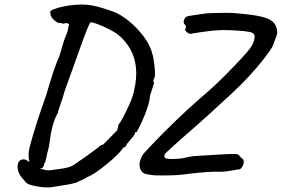

<svg xmlns="http://www.w3.org/2000/svg" viewBox="-20 -729 1252 853"><path d="M213 102Q194 105 171 103Q148 101 117 93Q101 88 94.5 81Q88 74 73 55Q62 40 59 22.5Q56 5 62 -7.5Q68 -20 83 -21Q90 -22 99.5 -16.5Q109 -11 120 -3Q139 10 161.5 20Q184 30 208 27Q222 24 242 22Q262 20 280.5 15Q299 10 310 2Q363 -34 391 -55Q419 -76 419 -76Q421 -80 426.5 -82.5Q432 -85 440 -88Q446 -95 459.5 -108Q473 -121 485 -134Q497 -147 500 -149Q502 -158 504 -163.5Q506 -169 506 -175Q514 -183 527.5 -208.5Q541 -234 555 -265.5Q569 -297 575 -323Q589 -383 584 -429Q579 -475 559 -510.5Q539 -546 507 -573Q496 -582 477 -592.5Q458 -603 437.5 -612Q417 -621 401.5 -626Q386 -631 383 -630Q379 -629 367 -599Q355 -569 338.5 -523Q322 -477 303 -424Q284 -371 267 -324Q262 -305 255 -284Q248 -263 242.5 -247.5Q237 -232 237 -227Q226 -210 216 -177.5Q206 -145 198 -80Q189 -46 185 -25Q181 -4 177 -5Q177 -5 176 1.5Q175 8 172 11Q172 17 161.5 18Q151 19 137 13Q123 7 111 -8Q108 -19 107 -37Q106 -55 114 -84Q119 -103 127.5 -132Q136 -161 146 -192Q156 -223 165.5 -249.5Q175 -276 179 -289Q186 -306 199 -353Q207 -379 215.5 -405Q224 -431 232 -451.5Q240 -472 243 -478Q248 -491 256 -521Q264 -551 280 -589L287 -622L276 -627Q264 -623 257.5 -624.5Q251 -626 249 -627Q243 -625 233 -630.5Q223 -636 215.5 -644.5Q208 -653 206 -659Q204 -663 203.5 -669.5Q203 -676 203 -676Q204 -682 219 -688Q234 -694 258.5 -699.5Q283 -705 311.5 -707.5Q340 -710 365 -708Q391 -706 424 -696.5Q457 -687 484 -677Q516 -665 552.5 -635.5Q589 -606 619 -566Q649 -526 659 -482Q662 -470 665 -448Q668 -426 668.5 -405.5Q669 -385 664 -379Q662 -375 661.5 -369.5Q661 -364 665 -362Q664 -359 658 -339.5Q652 -320 647 -306Q645 -280 634 -248Q623 -216 610 -187.5Q597 -159 587 -142Q583 -142 579.5 -140.5Q576 -139 580 -138Q580 -133 569 -119Q565 -116 556.5 -104.5Q548 -93 543 -89Q542 -82 537 -77.5Q532 -73 528 -73Q528 -73 526.5 -73Q525 -73 525 -69Q517 -57 498.5 -39Q480 -21 457 -2Q434 17 410.5 33.5Q387 50 367 58Q357 65 346 69.5Q335 74 325 79Q320 83 298.5 87.5Q277 92 252.5 95.5Q228 99 213 102ZM667 50Q646 48 628 44Q610 40 603 21Q596 2 604 -19.5Q612 -41 622 -51Q639 -69 658.5 -90Q678 -111 705 -138Q732 -165 771.5 -203Q811 -241 869 -292Q909 -326 933 -348.5Q957 -371 976 -390Q995 -409 1018 -433Q1053 -469 1078 -498Q1103 -527 1108 -547Q1114 -567 1109.5 -575.5Q1105 -584 1087 -587.5Q1069 -591 1034 -593Q972 -598 922 -592.5Q872 -587 828 -579Q821 -577 811.5 -585Q802 -593 802 -597Q806 -602 806 -609.5Q806 -617 798 -623Q794 -633 798 -641.5Q802 -650 806 -654Q814 -658 834.5 -660.5Q855 -663 878 -667Q893 -670 922.5 -671Q952 -672 982.5 -672Q1013 -672 1031 -670Q1067 -667 1104 -662Q1141 -657 1168.5 -646.5Q1196 -636 1205 -614Q1216 -591 1209.5 -573Q1203 -555 1192 -525Q1180 -503 1151.5 -466.5Q1123 -430 1086.5 -390.5Q1050 -351 1012 -316Q956 -264 911.5 -223.5Q867 -183 823 -145Q795 -121 769.5 -98Q744 -75 716 -49Q706 -36 712.5 -28.5Q719 -21 760 -23Q783 -24 796 -27Q809 -30 824 -33Q839 -36 866 -37Q918 -40 956.5 -42.5Q995 -45 1023 -45Q1031 -45 1036.5 -43Q1042 -41 1052 -27Q1061 -24 1062.5 -14.5Q1064 -5 1059.5 5.5Q1055 16 1046 23Q1039 23 1021.5 26.5Q1004 30 983.5 32.5Q963 35 947 34Q934 33 897.5 35.5Q861 38 819 43Q782 49 738 50Q694 51 667 50Z"/></svg>

Font: Caveat SemiBold
Style: Regular
Weight: 600
Designer: Pablo Impallari
Foundry: Pablo Impallari
Version: Version 2.000